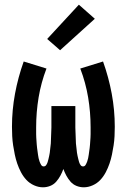

<svg xmlns="http://www.w3.org/2000/svg" viewBox="-20 -790 540 818"><path d="M163 8Q144 8 125 -0.5Q106 -9 92.5 -23.5Q79 -38 69.5 -56Q60 -74 53.5 -93Q47 -112 43 -131.5Q39 -151 36 -170.5Q33 -190 32 -210Q31 -230 31 -250Q31 -321 44 -391Q57 -461 81 -528L178 -498Q155 -438 144.5 -375Q134 -312 134 -248Q134 -241 134 -233.5Q134 -226 134 -218.5Q134 -211 134.5 -203.5Q135 -196 135.5 -189Q136 -182 136.5 -174.5Q137 -167 138 -159.5Q139 -152 140 -145Q141 -138 142 -130.5Q143 -123 144.5 -116Q146 -109 148.5 -102Q151 -95 155 -88Q159 -81 166 -81Q173 -81 177 -87Q181 -93 183 -99.5Q185 -106 186.5 -112.5Q188 -119 189.5 -125.5Q191 -132 192 -139Q193 -146 193.5 -152.5Q194 -159 195 -165.5Q196 -172 196.5 -179Q197 -186 197 -192.5Q197 -199 197.5 -206Q198 -213 198 -219.5Q198 -226 198.5 -233Q199 -240 199 -246.5Q199 -253 199 -260V-338H301V-260Q301 -253 301 -246.5Q301 -240 301.5 -233Q302 -226 302 -219.5Q302 -213 302.5 -206Q303 -199 303 -192.5Q303 -186 303.5 -179Q304 -172 305 -165.5Q306 -159 306.5 -152.5Q307 -146 308 -139Q309 -132 310.5 -125.5Q312 -119 313.5 -112.5Q315 -106 317 -99.5Q319 -93 323 -87Q327 -81 334 -81Q341 -81 345 -88Q349 -95 351.5 -102Q354 -109 355.5 -116Q357 -123 358 -130.5Q359 -138 360 -145Q361 -152 362 -159.5Q363 -167 363.5 -174.5Q364 -182 364.5 -189Q365 -196 365.5 -203.5Q366 -211 366 -218.5Q366 -226 366 -233.5Q366 -241 366 -248Q366 -312 355.5 -375Q345 -438 322 -498L419 -528Q443 -461 456 -391Q469 -321 469 -250Q469 -230 468 -210Q467 -190 464 -170.5Q461 -151 457 -131.5Q453 -112 446.5 -93Q440 -74 430.5 -56Q421 -38 407.5 -23.5Q394 -9 375 -0.5Q356 8 337 8Q321 8 306 2Q291 -4 280.5 -16Q270 -28 262.5 -42Q255 -56 250 -70Q245 -56 237.5 -42Q230 -28 219.5 -16Q209 -4 194 2Q179 8 163 8ZM236 -576 181 -624 316 -770 384 -710Z"/></svg>

Font: Iosevka SS08 Regular
Style: Bold
Weight: 700
Monospace: yes
Designer: Belleve Invis
Foundry: Belleve Invis
Version: Version 16.3.4; ttfautohint (v1.8.4)